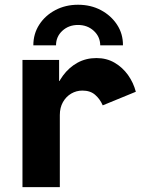

<svg xmlns="http://www.w3.org/2000/svg" viewBox="-20 -773 602 793"><path d="M72.8 0V-525.4H224.1V-438.5H242.7L202.6 -383.3Q215.3 -427.2 240.2 -460.9Q265.1 -494.6 300 -513.9Q335 -533.2 378.4 -533.2Q420.4 -533.2 453.4 -513.9Q486.3 -494.6 508.8 -463.1Q531.2 -431.6 541 -394L404.3 -337.9Q393.1 -363.8 373 -381.3Q353 -398.9 320.3 -398.9Q295.4 -398.9 274.2 -386.5Q252.9 -374 240 -351.3Q227.1 -328.6 227.1 -297.9V0ZM302.2 -753.4Q355 -753.4 396.7 -731.2Q438.5 -709 463.4 -671.1Q488.3 -633.3 487.8 -585.9H394Q393.6 -621.6 367.2 -645.8Q340.8 -669.9 302.2 -669.9Q263.7 -669.9 237.5 -645.8Q211.4 -621.6 211.4 -585.9H117.7Q117.7 -633.3 142.1 -671.1Q166.5 -709 208.5 -731.2Q250.5 -753.4 302.2 -753.4Z"/></svg>

Font: Reddit Mono ExtraBold
Style: Regular
Weight: 800
Monospace: yes
Designer: Stephen Hutchings
Foundry: Reddit
Version: Version 1.014